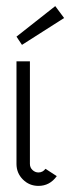

<svg xmlns="http://www.w3.org/2000/svg" viewBox="-20 -601 230 629"><path d="M190 -542 52 -454 34 -481 161 -581ZM106 8Q76 8 55 -13Q34 -34 34 -64V-400H78V-64Q78 -52 86.5 -44Q95 -36 106 -36Q120 -36 129 -48L166 -24Q143 8 106 8Z"/></svg>

Font: Bhavuka
Style: Regular
Weight: 400
Version: 2.94.0; ttfautohint (v1.2) -l 7 -r 28 -G 50 -x 13 -D deva -f